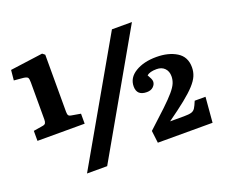

<svg xmlns="http://www.w3.org/2000/svg" viewBox="-119 -904 1292 1101"><g transform="rotate(-20 526.5 -353.0)"><path d="M34 -259V-320L89 -329Q104 -331 108.5 -338.5Q113 -346 113 -361V-587Q113 -608 108.5 -615.5Q104 -623 82 -626L25 -631L31 -693L230 -720L245 -708V-359Q245 -344 249.5 -337.5Q254 -331 270 -329L322 -320V-259ZM237 14 654 -714H776L360 14ZM679 -13 670 -88Q737 -149 778.5 -188.5Q820 -228 843 -255Q866 -282 874.5 -302.5Q883 -323 883 -345Q883 -375 865 -393.5Q847 -412 816 -412Q774 -412 756 -396Q764 -382 769 -371.5Q774 -361 774 -352Q774 -335 759.5 -321Q745 -307 720 -307Q659 -307 659 -363Q659 -416 710 -447Q761 -478 838 -478Q912 -478 961.5 -447.5Q1011 -417 1011 -353Q1011 -325 1000.5 -300.5Q990 -276 965 -248.5Q940 -221 896.5 -186Q853 -151 787 -104H872Q902 -104 917 -108.5Q932 -113 940.5 -126.5Q949 -140 960 -167H1026L1013 -13Z"/></g></svg>

Font: Literata 12pt
Style: Bold
Weight: 700
Designer: Latin by Veronika Burian and Jose Scaglione. Greek by Irene Vlachou. Cyrillic by Vera Evstafieva.
Foundry: TypeTogether
Version: Version 3.002